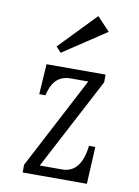

<svg xmlns="http://www.w3.org/2000/svg" viewBox="-90 -875 680 936"><g transform="rotate(10 250.0 -407.5)"><path d="M319.8 -814.9 382.8 -748 169.9 -606.9 145 -633.8ZM111.8 -540H403.8V-502L165 -47.9H274.9Q369.1 -47.9 384.8 -184.1H416L406.7 0H88.9V-38.1L326.7 -492.2H239.7Q191.4 -492.2 164.1 -460.4Q144 -438 132.8 -390.1H102.1Z"/></g></svg>

Font: BIZ UDMincho
Style: Regular
Weight: 400
Monospace: yes
Designer: TypeBank Co., Ltd.
Foundry: Morisawa Inc.
Version: Version 1.06